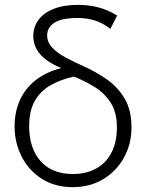

<svg xmlns="http://www.w3.org/2000/svg" viewBox="-20 -755 601 790"><path d="M279 15Q205.5 15 152 -19.2Q98.5 -53.5 69.2 -110.5Q40 -167.5 40 -236Q40 -291 60.2 -339Q80.5 -387 123 -422.2Q165.5 -457.5 232 -475Q196.5 -489.5 170.8 -508.5Q145 -527.5 131 -552Q117 -576.5 117 -607Q117 -644 138.2 -673Q159.5 -702 200.8 -718.5Q242 -735 302 -735Q344 -735 383.5 -725Q423 -715 462 -691L434 -636Q402.5 -661 369.2 -671Q336 -681 300 -681Q232.5 -681 203.2 -661Q174 -641 174 -610Q174 -580 196.5 -557.2Q219 -534.5 254 -516.2Q289 -498 327 -481Q375 -459.5 419.5 -428.5Q464 -397.5 492.5 -350Q521 -302.5 521 -231Q521 -162.5 490.2 -106.8Q459.5 -51 405 -18Q350.5 15 279 15ZM280 -39Q335.5 -39 376.2 -61.8Q417 -84.5 439 -127.5Q461 -170.5 461 -231Q461 -292.5 435.5 -332.2Q410 -372 369.5 -397Q329 -422 284 -440Q228.5 -427.5 187.2 -403.8Q146 -380 123 -339.5Q100 -299 100 -236Q100 -145.5 147 -92.2Q194 -39 280 -39Z"/></svg>

Font: Geologica Cursive Thin
Style: Regular
Weight: 250
Designer: Sindre Bremnes, Frode Helland
Foundry: Monokrom Skriftforlag AS
Version: Version 1.010;gftools[0.9.28]